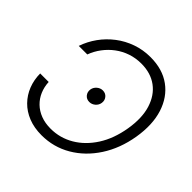

<svg xmlns="http://www.w3.org/2000/svg" viewBox="-189 -907 1085 1085"><g transform="rotate(45 353.5 -364.0)"><path d="M292 10.3Q232.9 10.3 186.3 -8.3Q139.6 -26.9 107.2 -60.1Q74.7 -93.3 57.6 -137Q40.5 -180.7 40 -231.4H107.9Q109.9 -192.9 123.8 -160.4Q137.7 -127.9 162.8 -103.5Q188 -79.1 222.9 -65.7Q257.8 -52.2 302.2 -52.2Q377 -52.2 440.9 -89.8Q504.9 -127.4 549.6 -197Q594.2 -266.6 610.4 -363.3Q626.5 -460 604.7 -529.8Q583 -599.6 531.5 -637.5Q480 -675.3 405.3 -675.3Q360.8 -675.3 321 -661.9Q281.2 -648.4 248.5 -624Q215.8 -599.6 191.2 -566.9Q166.5 -534.2 152.3 -495.6H84Q101.6 -546.9 133.1 -590.6Q164.6 -634.3 208 -667.5Q251.5 -700.7 304.2 -719.2Q356.9 -737.8 416 -737.8Q512.2 -737.8 576.9 -690.7Q641.6 -643.6 668.5 -559.3Q695.3 -475.1 676.8 -363.3Q658.2 -252.4 603.5 -168.2Q548.8 -84 468.3 -36.9Q387.7 10.3 292 10.3ZM350.1 -313.5Q327.6 -313.5 314.5 -329.6Q301.3 -345.7 304.7 -368.2Q308.1 -387.7 323.7 -400.9Q339.4 -414.1 358.4 -414.1Q380.9 -414.1 394 -397.9Q407.2 -381.8 403.8 -359.9Q400.9 -340.3 385.3 -326.9Q369.6 -313.5 350.1 -313.5Z"/></g></svg>

Font: Inter 28pt Light
Style: Italic
Weight: 300
Italic angle: -9.3988°
Designer: Rasmus Andersson
Foundry: rsms
Version: Version 4.001;git-66647c0bb